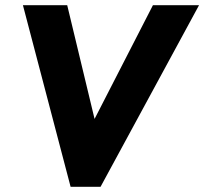

<svg xmlns="http://www.w3.org/2000/svg" viewBox="-20 -717 784 737"><path d="M251 0H366L744 -697H567L343 -260.5L238 -697H68Z"/></svg>

Font: HK Grotesk Black
Style: Italic
Weight: 900
Italic angle: -16°
Designer: Alfredo Marco Pradil
Foundry: Hanken Design Co.
Version: Version 3.001;FEAKit 1.0